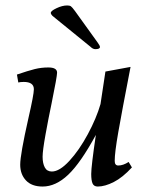

<svg xmlns="http://www.w3.org/2000/svg" viewBox="-20 -673 529 703"><path d="M54 -70Q54 -107 84 -240Q104 -327 104 -346Q104 -373 67 -373Q55 -373 47 -371L42 -400Q83 -414 107 -420Q131 -426 157 -426Q189 -426 189 -407Q189 -393 169 -295Q157 -238 146.5 -179.5Q136 -121 136 -99Q136 -75 144 -60Q152 -45 170 -45Q198 -45 234 -84Q270 -123 301.5 -181.5Q333 -240 348 -292L366 -411L458 -428Q426 -263 413 -188.5Q400 -114 400 -84Q400 -67 413 -67Q431 -67 451 -80L463 -60Q429 -23 396.5 -6.5Q364 10 338 10Q324 10 319 -1Q314 -12 314 -36Q314 -64 331 -179Q275 -76 229.5 -33Q184 10 136 10Q96 10 75 -12.5Q54 -35 54 -70ZM311 -502 172 -615Q166 -621 166 -626Q166 -633 187 -643Q208 -653 226 -653Q235 -653 239.5 -650Q244 -647 255 -632L337 -518Q346 -506 346 -501Q346 -493 329 -493Q320 -493 311 -502Z"/></svg>

Font: Unna
Style: Italic
Weight: 400
Italic angle: -8.05°
Designer: Jorge de Buen Unna
Foundry: Omnibus-Type
Version: Version 2.008